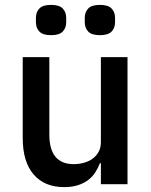

<svg xmlns="http://www.w3.org/2000/svg" viewBox="-20 -754 620 786"><path d="M393 -86H389Q382 -67 370.5 -49Q359 -31 341.5 -17.5Q324 -4 299.5 4Q275 12 243 12Q162 12 117.5 -40Q73 -92 73 -189V-520H182V-203Q182 -82 282 -82Q303 -82 323 -87.5Q343 -93 358.5 -104Q374 -115 383.5 -132Q393 -149 393 -172V-520H502V0H393ZM189 -610Q155 -610 141 -625Q127 -640 127 -663V-681Q127 -704 141 -719Q155 -734 189 -734Q223 -734 237 -719Q251 -704 251 -681V-663Q251 -640 237 -625Q223 -610 189 -610ZM389 -610Q355 -610 341 -625Q327 -640 327 -663V-681Q327 -704 341 -719Q355 -734 389 -734Q423 -734 437 -719Q451 -704 451 -681V-663Q451 -640 437 -625Q423 -610 389 -610Z"/></svg>

Font: IBM Plex Sans Thai Medium
Style: Regular
Weight: 500
Designer: Mike Abbink, Paul van der Laan, Pieter van Rosmalen, Ben Mitchell, Mark Frömberg
Foundry: Bold Monday
Version: Version 1.1